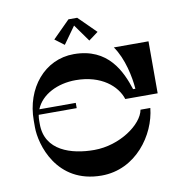

<svg xmlns="http://www.w3.org/2000/svg" viewBox="-95 -991 1048 1080"><g transform="rotate(-10 429.5 -451.0)"><path d="M392 -860 462 -762 516 -802 417 -900H367L269 -802L322 -762ZM347 -556C494 -556 580 -479 604 -403H789V-700H591C643 -627 665 -517 670 -450H657C623 -555 559 -702 362 -702C195 -702 76 -557 76 -373V-334C76 -238 141 -2 399 -2C595 -2 719 -178 734 -329H678C663 -246 528 -151 383 -151C253 -151 106 -195 106 -347V-367C106 -378 107 -389 109 -400H326V-430H118C150 -510 244 -556 347 -556Z"/></g></svg>

Font: Space Cowgirl Bold
Style: Regular
Weight: 700
Designer: Valery Marier
Foundry: Valery Marier
Version: Version 1.000;hotconv 1.0.109;makeotfexe 2.5.65596